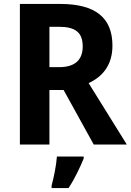

<svg xmlns="http://www.w3.org/2000/svg" viewBox="-20 -734 664 975"><path d="M285 -714H81V0H231V-277H303L456 0H624L430 -312C498 -343 551 -401 551 -502C551 -644 465 -714 285 -714ZM279 -598C362 -598 400 -570 400 -498C400 -429 360 -393 280 -393H231V-598ZM405 61H269C266 104 253 170 242 208V221H328C362 170 387 114 405 71Z"/></svg>

Font: Noto Sans Display
Style: Bold
Weight: 700
Designer: Monotype Design Team
Foundry: Monotype Imaging Inc.
Version: Version 1.900